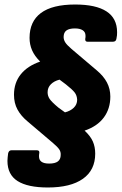

<svg xmlns="http://www.w3.org/2000/svg" viewBox="-20 -713 539 851"><path d="M192 118Q103 118 58 89.5Q13 61 13 0Q13 -8 14 -16Q15 -24 16 -33Q19 -47 31 -47H143Q157 -47 154 -33Q153 -28 153 -25.5Q153 -23 153 -19Q153 -4 164 4Q175 12 198 12Q224 12 236.5 2.5Q249 -7 249 -26Q250 -40 242.5 -51Q235 -62 215 -79L102 -175Q73 -199 57.5 -227.5Q42 -256 42 -293Q42 -346 72 -383.5Q102 -421 158 -440Q133 -465 122 -490.5Q111 -516 111 -545Q111 -618 161.5 -655.5Q212 -693 313 -693Q405 -693 452 -662.5Q499 -632 499 -570Q499 -563 498.5 -556.5Q498 -550 496 -541Q494 -528 480 -528H368Q356 -528 358 -542Q359 -546 359 -548.5Q359 -551 359 -555Q359 -571 346.5 -579Q334 -587 312 -587Q287 -587 274.5 -578Q262 -569 262 -549Q262 -537 269 -525.5Q276 -514 297 -496L409 -401Q439 -376 454 -347.5Q469 -319 469 -285Q469 -231 440 -192Q411 -153 355 -134Q381 -110 391.5 -86Q402 -62 402 -32Q402 41 347.5 79.5Q293 118 192 118ZM268 -215Q292 -221 307 -235.5Q322 -250 322 -271Q321 -290 311 -303Q301 -316 272 -339L244 -360Q220 -354 205.5 -339.5Q191 -325 191 -304Q191 -288 200 -274.5Q209 -261 239 -236Z"/></svg>

Font: Sofia Sans Semi Condensed Black
Style: Italic
Weight: 900
Italic angle: -9°
Version: Version 4.100